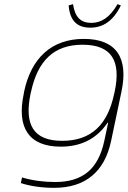

<svg xmlns="http://www.w3.org/2000/svg" viewBox="-20 -696 613 923"><path d="M96 -256 94 -244C60 -84 117 9 272 9C370 9 445 -29 497 -106H500L481 -17C452 117 377 179 245 179C191 179 135 172 86 157L80 184C125 199 183 207 240 207C391 207 483 129 514 -18L564 -256C598 -416 541 -509 383 -509C227 -509 130 -416 96 -256ZM127 -246 129 -254C161 -403 238 -481 377 -481C517 -481 563 -403 531 -254L529 -246C498 -97 419 -19 279 -19C140 -19 96 -97 127 -246ZM310 -670 331 -676C340 -614 368 -586 419 -586C467 -586 508 -612 545 -676L561 -670C525 -596 476 -563 414 -563C351 -563 316 -596 310 -670Z"/></svg>

Font: LT Wave Text Thin Italic
Style: Regular
Weight: 100
Designer: Daniel Lyons
Version: Version 2.5 (Glyphs App)